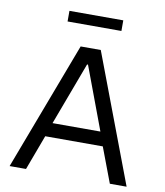

<svg xmlns="http://www.w3.org/2000/svg" viewBox="-93 -939 870 1015"><g transform="rotate(10 342.0 -431.5)"><path d="M28 0 288 -688H396L656 0H566L495 -188H186L116 0ZM212 -263H469L343 -600H338ZM197 -806V-863H486V-806Z"/></g></svg>

Font: Saira
Style: Regular
Weight: 400
Designer: Hector Gatti with collaboration of the Omnibus-Type team
Foundry: Omnibus-Type
Version: Version 1.100; ttfautohint (v1.8.3)